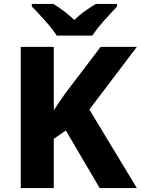

<svg xmlns="http://www.w3.org/2000/svg" viewBox="-20 -951 712 971"><path d="M672 0 432 -397 672 -714H489L311 -480Q296 -459 281 -437Q266 -415 252 -393V-714H85V0H252V-249L313 -291L484 0ZM572 -931H464Q438 -915 409.5 -895Q381 -875 356 -850Q330 -875 303 -895Q276 -915 250 -931H141V-918Q169 -890 207 -847.5Q245 -805 267 -771H447Q469 -805 507.5 -848Q546 -891 572 -918Z"/></svg>

Font: Noto Sans UI Extra
Style: Regular
Weight: 800
Designer: Monotype Design Team
Foundry: Monotype Imaging Inc.
Version: Version 1.901